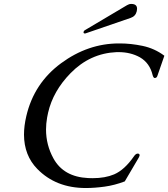

<svg xmlns="http://www.w3.org/2000/svg" viewBox="-20 -923 843 961"><path d="M408.2 -755.9Q407.2 -755.4 405.3 -755.4Q396.5 -755.4 398.4 -763.7Q399.4 -767.6 403.3 -771L615.7 -897Q626 -903.3 636.7 -903.3Q666 -903.3 666 -879.4Q666 -874 664.6 -867.2Q658.7 -841.8 634.3 -833.5ZM409.7 18.1Q259.8 18.1 166.5 -77.6Q100.6 -145 100.1 -249Q100.1 -292.5 111.8 -342.3Q150.4 -506.8 285.6 -606.4Q420.4 -705.6 575.2 -705.6H577.1Q579.1 -705.6 581.1 -705.6Q634.8 -705.6 693.4 -693.4Q753.9 -680.7 802.7 -644L767.1 -541.5Q763.2 -532.7 755.4 -532.7H753.9Q748 -533.2 744.1 -546.4Q730 -607.4 680.2 -636.2Q633.3 -662.1 573.7 -662.1H563.5Q430.2 -656.2 333 -556.6Q245.6 -467.3 220.7 -358.9Q217.8 -346.7 215.8 -334.5Q210.4 -303.7 210.4 -274.9Q210.4 -197.3 247.6 -129.9Q298.3 -37.6 421.4 -31.7Q433.1 -31.2 443.8 -31.2Q506.3 -31.2 551.3 -50.3Q603.5 -72.8 650.4 -140.6Q659.7 -154.3 669.4 -154.3Q671.4 -154.3 673.3 -153.8Q680.7 -150.9 678.2 -142.6Q677.2 -138.7 674.3 -133.8L604.5 -15.1Q553.2 4.4 503.4 11.2Q453.1 18.1 409.7 18.1Z"/></svg>

Font: Caudex
Style: Italic
Weight: 400
Italic angle: -13°
Version: Version 1.04